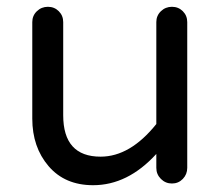

<svg xmlns="http://www.w3.org/2000/svg" viewBox="-20 -535 650 565"><path d="M254 10Q171 10 123 -46Q75 -102 75 -186V-470Q75 -489 88.5 -502Q102 -515 121 -515Q140 -515 153 -502Q166 -489 166 -470V-196Q166 -74 276 -74Q363 -74 440 -170V-470Q440 -489 453.5 -502Q467 -515 486 -515Q505 -515 518 -502Q531 -489 531 -470V-41Q531 -22 518 -8.5Q505 5 486 5Q467 5 453.5 -8.5Q440 -22 440 -41V-82Q356 10 254 10Z"/></svg>

Font: Varela Round
Style: Regular
Weight: 400
Designer: Joe Prince
Foundry: Joe Prince
Version: Version 1.000